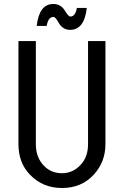

<svg xmlns="http://www.w3.org/2000/svg" viewBox="-20 -940 626 970"><path d="M165.5 -809.1Q177.7 -919.9 250 -919.9Q287.6 -919.9 308.1 -885.7Q325.7 -856.4 335 -856.4Q361.3 -856.4 368.2 -899.9H418.5Q406.2 -789.1 334 -789.1Q296.4 -789.1 275.4 -826.7Q259.8 -854.5 250 -854.5Q223.6 -854.5 215.8 -809.1ZM73.2 -732.4H161.1V-211.9Q161.1 -152.8 192.9 -112.8Q231 -64.9 293 -64.9Q352.5 -64.9 393.1 -113.8Q424.8 -151.9 424.8 -211.9V-732.4H512.7V-211.9Q512.7 -122.6 454.6 -58.6Q392.6 9.8 293 9.8Q194.8 9.8 129.9 -59.1Q73.2 -118.7 73.2 -211.9Z"/></svg>

Font: Consola Mono
Style: Book
Weight: 400
Monospace: yes
Version: Version 2.001